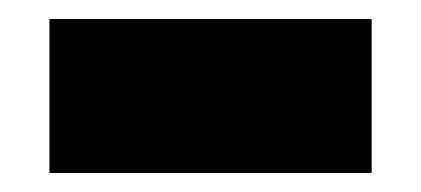

<svg xmlns="http://www.w3.org/2000/svg" viewBox="-20 -361 443 202"><path d="M371 -179H32V-341H371Z"/></svg>

Font: Passion One
Style: Bold
Weight: 700
Designer: Alejandro Lo Celso
Foundry: Fontstage
Version: Version 1.002